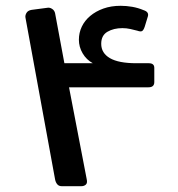

<svg xmlns="http://www.w3.org/2000/svg" viewBox="-20 -637 613 662"><path d="M193 5Q183 5 177.5 -1.5Q172 -8 170 -18L68 -575Q66 -583 71 -592Q76 -601 89 -603L142 -610Q151 -612 159.5 -606.5Q168 -601 170 -591L202 -419H300Q278 -431 265 -453Q252 -475 252 -500Q252 -524 262 -545Q272 -566 291 -582Q310 -598 336.5 -607.5Q363 -617 396 -617Q416 -617 436 -613.5Q456 -610 475 -602Q494 -596 490 -581L479 -545Q475 -533 470 -530Q465 -527 454 -531Q443 -534 429.5 -537Q416 -540 402 -540Q372 -540 350.5 -527.5Q329 -515 329 -486Q329 -454 359 -436.5Q389 -419 450 -419H493Q512 -419 512 -403V-354Q512 -336 492 -336H218L279 -19Q282 -6 276 -0.5Q270 5 260 5Z"/></svg>

Font: Fz Rubik Med
Style: Regular
Weight: 500
Designer: Hubert and Fischer
Foundry: Hubert and Fischer
Version: Vit hóa bi FontZin.com